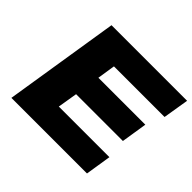

<svg xmlns="http://www.w3.org/2000/svg" viewBox="-163 -907 1108 1108"><g transform="rotate(45 391.0 -352.5)"><path d="M53 0 165 -705H782L756 -547H343L326 -437H709L684 -279H302L282 -158H695L670 0Z"/></g></svg>

Font: Nunito Sans 10pt Expanded Black
Style: Italic
Weight: 900
Width: 7
Italic angle: -9°
Designer: Vernon Adams
Foundry: Vernon Adams
Version: Version 3.101;gftools[0.9.27]